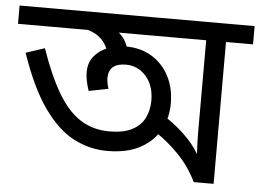

<svg xmlns="http://www.w3.org/2000/svg" viewBox="-57 -682 1007 743"><g transform="rotate(5 446.5 -311.0)"><path d="M903 -622V-551H798V0H721Q692 -59 649 -103.5Q606 -148 557 -180L582 -246Q620 -224 661 -186Q702 -148 724 -109Q723 -124 722.5 -137Q722 -150 721.5 -164Q721 -178 721 -194V-551H-10V-622ZM376 -91Q308 -91 246 -123Q184 -155 129.5 -231.5Q75 -308 29 -442L102 -466Q138 -362 177.5 -295.5Q217 -229 266 -198Q315 -167 378 -167Q433 -167 466.5 -184.5Q500 -202 515 -232.5Q530 -263 530 -300Q530 -358 498.5 -394Q467 -430 420 -430Q387 -430 370 -415.5Q353 -401 353 -372Q353 -365 355 -353Q357 -341 361 -331L285 -316Q278 -337 274.5 -354.5Q271 -372 271 -388Q271 -425 291.5 -450Q312 -475 344.5 -487.5Q377 -500 413 -500Q472 -500 515 -473.5Q558 -447 582 -401Q606 -355 606 -294Q606 -240 581 -193.5Q556 -147 505 -119Q454 -91 376 -91ZM344 -465Q339 -497 314.5 -521.5Q290 -546 243 -556L267 -601L312 -589Q369 -567 394 -539Q419 -511 423 -468Z"/></g></svg>

Font: lbangla05
Style: Book
Weight: 400
Designer: Jelle Bosma - Monotype Design Team
Foundry: Monotype Imaging Inc.
Version: Version 2.003